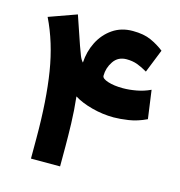

<svg xmlns="http://www.w3.org/2000/svg" viewBox="-101 -762 799 852"><g transform="rotate(15 298.0 -336.0)"><path d="M413.6 -535.6Q374.5 -535.6 353.8 -505.1Q333 -474.6 333 -438.5Q333 -425.3 361.1 -416.3Q389.2 -407.2 429.7 -407.2Q459.5 -407.2 492.4 -413.3Q525.4 -419.4 555.2 -433.6L573.2 -303.2Q531.2 -283.2 491.7 -277.3Q452.1 -271.5 423.8 -271.5Q373.5 -271.5 323.7 -284.7Q273.9 -297.9 240.7 -318.8Q247.6 -256.8 249.3 -197.3Q251 -137.7 251 -92.8V0H117.2V-94.2Q117.2 -268.6 96.7 -396Q76.2 -523.4 25.9 -626.5L152.8 -671.9L197.8 -540Q207 -514.2 213.6 -497.6Q220.2 -481 229.5 -471.2Q232.4 -522.9 254.6 -566.7Q276.9 -610.4 315.9 -637.2Q355 -664.1 407.7 -664.1Q458.5 -664.1 491.9 -648.9Q525.4 -633.8 552.7 -612.3L509.8 -504.9Q484.9 -519.5 462.9 -527.6Q440.9 -535.6 413.6 -535.6Z"/></g></svg>

Font: Vazirmatn UI NL ExtraBold
Style: Regular
Weight: 800
Designer: Saber Rastikerdar
Foundry: Saber Rastikerdar
Version: Version 33.003